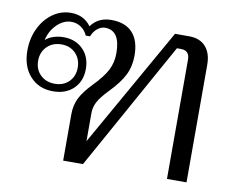

<svg xmlns="http://www.w3.org/2000/svg" viewBox="-67 -657 922 745"><g transform="rotate(10 394.5 -285.0)"><path d="M711 -463V0H634V-470Q634 -506 600 -506H584L303 0H225V-183Q225 -218 239 -246.5Q253 -275 287 -310Q325 -349 340.5 -379Q356 -409 356 -446Q356 -536 296 -536Q280 -536 265.5 -524Q251 -512 244 -493H227Q219 -512 202 -524Q185 -536 164 -536Q133 -536 107 -510.5Q81 -485 73 -448Q84 -459 103.5 -465.5Q123 -472 144 -472Q191 -472 220.5 -442.5Q250 -413 250 -365Q250 -317 219.5 -287.5Q189 -258 139 -258Q83 -258 48.5 -296Q14 -334 14 -397Q14 -445 33 -484.5Q52 -524 84.5 -547Q117 -570 156 -570Q207 -570 235 -531Q263 -570 315 -570Q370 -570 398.5 -539Q427 -508 427 -449Q427 -407 410 -372.5Q393 -338 352 -296Q323 -266 312 -245Q301 -224 301 -201V-90L567 -560H623Q665 -560 688 -534.5Q711 -509 711 -463ZM62 -365Q62 -331 84 -309.5Q106 -288 141 -288Q175 -288 196.5 -309.5Q218 -331 218 -365Q218 -399 196.5 -421Q175 -443 141 -443Q106 -443 84 -421Q62 -399 62 -365Z"/></g></svg>

Font: Fahkwang Light
Style: Regular
Weight: 300
Version: Version 1.000; ttfautohint (v1.6)